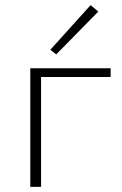

<svg xmlns="http://www.w3.org/2000/svg" viewBox="-20 -728 474 748"><path d="M199 -516 176 -534 333 -708 363 -683ZM411 -428H140V0H98V-462H411Z"/></svg>

Font: Ysabeau SC Light
Style: Regular
Weight: 300
Designer: Christian Thalmann (Catharsis Fonts)
Version: Version 0.003